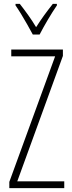

<svg xmlns="http://www.w3.org/2000/svg" viewBox="-20 -1020 371 989"><path d="M311 -51H28V-83L264 -730H38V-765H304V-732L69 -86H311ZM149 -842Q136 -866 120 -894.5Q104 -923 88 -949Q72 -975 60 -992V-1000H82Q101 -976 124 -944Q147 -912 166 -880Q187 -913 206.5 -940Q226 -967 252 -1000H273V-992Q251 -960 226.5 -918.5Q202 -877 184 -842Z"/></svg>

Font: Noto Sans Tamil UI ExtraCondensed ExtraLight
Style: Regular
Weight: 200
Width: 2
Designer: Jelle Bosma - Monotype Design Team
Foundry: Monotype Imaging Inc.
Version: Version 2.004; ttfautohint (v1.8.4.7-5d5b)